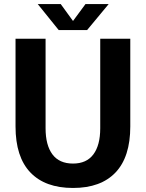

<svg xmlns="http://www.w3.org/2000/svg" viewBox="-20 -920 724 952"><path d="M342 12Q204 12 130.5 -65Q57 -142 57 -293V-728H206V-284Q206 -200 240 -154.5Q274 -109 342 -109Q409 -109 443 -154.5Q477 -200 477 -284V-728H626V-293Q626 -142 553 -65Q480 12 342 12ZM271 -771 167 -900H281L342 -816L404 -900H519L412 -771Z"/></svg>

Font: Murecho SemiBold
Style: Regular
Weight: 600
Designer: Neil Summerour
Foundry: Positype
Version: Version 1.010; ttfautohint (v1.8.3)